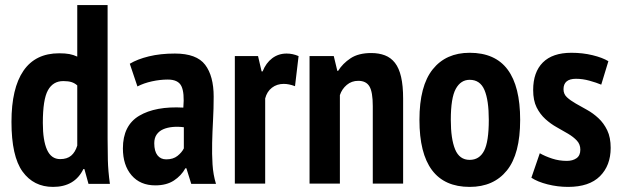

<svg xmlns="http://www.w3.org/2000/svg" viewBox="-20 -720 2435 753"><path d="M402 -176Q402 -134 403 -92Q404 -50 411 1H327L311 -57H307Q273 13 188 13Q112 13 68.5 -47Q25 -107 25 -242Q25 -374 72 -442.5Q119 -511 212 -511Q236 -511 252 -508Q268 -505 283 -498V-700H402ZM216 -96Q243 -96 259 -109.5Q275 -123 283 -149V-385Q273 -394 260.5 -398Q248 -402 228 -402Q188 -402 168 -366Q148 -330 148 -238Q148 -169 164.5 -132.5Q181 -96 216 -96Z M489 -470Q519 -488 564 -499Q609 -510 666 -510Q751 -510 784.5 -466Q818 -422 818 -341Q818 -294 815.5 -248.5Q813 -203 812 -159.5Q811 -116 813.5 -75.5Q816 -35 827 1H730L711 -60H707Q691 -31 662 -12Q633 7 589 7Q530 7 496 -32.5Q462 -72 462 -138Q462 -228 526 -266Q590 -304 699 -298Q704 -356 691.5 -382Q679 -408 638 -408Q608 -408 576 -401Q544 -394 519 -381ZM632 -95Q659 -95 676 -108.5Q693 -122 701 -138V-221Q678 -224 657 -222Q636 -220 620 -213Q604 -206 594.5 -192.5Q585 -179 585 -158Q585 -127 597.5 -111Q610 -95 632 -95Z M1137 -382Q1113 -391 1093 -391Q1066 -391 1046.5 -376Q1027 -361 1020 -334V0H901V-500H992L1006 -440H1010Q1023 -473 1047.5 -491.5Q1072 -510 1104 -510Q1128 -510 1151 -500Z M1442 0V-304Q1442 -359 1429 -381Q1416 -403 1385 -403Q1359 -403 1340 -387Q1321 -371 1313 -347V0H1194V-500H1289L1303 -442H1306Q1324 -471 1355 -491.5Q1386 -512 1436 -512Q1466 -512 1489.5 -503Q1513 -494 1529 -473.5Q1545 -453 1553 -418.5Q1561 -384 1561 -333V0Z M1625 -250Q1625 -383 1677 -448Q1729 -513 1822 -513Q1922 -513 1971 -447Q2020 -381 2020 -250Q2020 -116 1968 -51.5Q1916 13 1822 13Q1625 13 1625 -250ZM1748 -250Q1748 -175 1765 -134Q1782 -93 1822 -93Q1860 -93 1878.5 -128.5Q1897 -164 1897 -250Q1897 -327 1880 -367Q1863 -407 1822 -407Q1787 -407 1767.5 -371.5Q1748 -336 1748 -250Z M2256 -133Q2256 -154 2242.5 -168.5Q2229 -183 2208 -195.5Q2187 -208 2163.5 -221Q2140 -234 2119 -253Q2098 -272 2084.5 -299Q2071 -326 2071 -367Q2071 -437 2109 -475Q2147 -513 2221 -513Q2265 -513 2304 -503.5Q2343 -494 2366 -480L2338 -388Q2319 -396 2292 -403.5Q2265 -411 2239 -411Q2190 -411 2190 -370Q2190 -351 2203.5 -338.5Q2217 -326 2238 -314Q2259 -302 2282.5 -289Q2306 -276 2327 -256.5Q2348 -237 2361.5 -209Q2375 -181 2375 -140Q2375 -71 2333 -29Q2291 13 2208 13Q2167 13 2127.5 3Q2088 -7 2064 -23L2097 -119Q2118 -107 2145.5 -98Q2173 -89 2203 -89Q2226 -89 2241 -99.5Q2256 -110 2256 -133Z"/></svg>

Font: PT Sans Narrow
Style: Bold
Weight: 700
Width: 3
Designer: A.Korolkova, O.Umpeleva, V.Yefimov
Foundry: ParaType Ltd
Version: Version 2.003W OFL